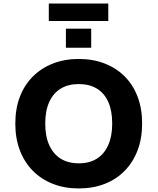

<svg xmlns="http://www.w3.org/2000/svg" viewBox="-20 -1047 885 1078"><path d="M422 11Q343 11 277.5 -14.5Q212 -40 164.5 -88Q117 -136 91.5 -203Q66 -270 66 -353Q66 -437 91.5 -503.5Q117 -570 164.5 -617.5Q212 -665 277.5 -690.5Q343 -716 422 -716Q502 -716 567.5 -690.5Q633 -665 680 -618Q727 -571 752.5 -504Q778 -437 778 -354Q778 -270 752.5 -203Q727 -136 680 -88Q633 -40 567.5 -14.5Q502 11 422 11ZM423 -130Q482 -130 523.5 -156Q565 -182 587.5 -232Q610 -282 610 -353Q610 -425 588 -474.5Q566 -524 524 -549.5Q482 -575 422 -575Q363 -575 321 -549.5Q279 -524 256.5 -474.5Q234 -425 234 -353Q234 -282 256.5 -232Q279 -182 321 -156Q363 -130 423 -130ZM254 -929V-1027H588V-929ZM350 -779V-886H492V-779Z"/></svg>

Font: Nunito Sans 7pt ExtraBold
Style: Regular
Weight: 800
Designer: Vernon Adams
Foundry: Vernon Adams
Version: Version 3.101;gftools[0.9.27]